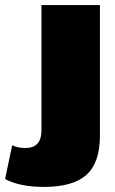

<svg xmlns="http://www.w3.org/2000/svg" viewBox="-124 -520 452 755"><path d="M269 -500V13Q269 119 216.5 167Q164 215 48 215Q-46 215 -104 184L-76 51Q-56 62 -24 62Q39 62 39 -7V-500Z"/></svg>

Font: Elaine Sans Black
Style: Regular
Weight: 900
Designer: Wei Huang
Foundry: Wei Huang
Version: Version 2.001;December 24, 2019;FontCreator 12.0.0.2547 64-b